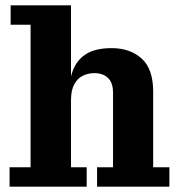

<svg xmlns="http://www.w3.org/2000/svg" viewBox="-20 -702 676 722"><path d="M16 0V-73H95V-609H20V-682H247V-73H306V0ZM345 0V-73H405V-354Q405 -391 386 -409Q367 -427 335 -427Q312 -427 292 -417.5Q272 -408 259.5 -385.5Q247 -363 247 -325L237 -324Q237 -388 252 -431.5Q267 -475 302.5 -498Q338 -521 400 -521Q469 -521 512.5 -482Q556 -443 556 -357V-73H617V0Z"/></svg>

Font: Montagu Slab 144pt SemiBold
Style: Regular
Weight: 600
Version: Version 1.000